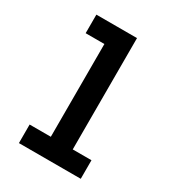

<svg xmlns="http://www.w3.org/2000/svg" viewBox="-178 -838 855 941"><g transform="rotate(30 250.0 -367.5)"><path d="M75 0V-105H195V-630H89V-735H319V-105H425V0Z"/></g></svg>

Font: Iosevka Extrabold
Style: Regular
Weight: 800
Monospace: yes
Designer: Belleve Invis
Foundry: Belleve Invis
Version: Version 32.5.0; ttfautohint (v1.8.4)